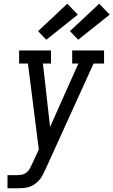

<svg xmlns="http://www.w3.org/2000/svg" viewBox="-20 -1004 605 1024"><path d="M20 0V-70H73Q86 -70 99 -73Q112 -76 122.5 -85Q133 -94 139.5 -106Q146 -118 152 -131L187 -207L129 -665H82V-735H252V-665H209L247 -327L398 -665H365V-735H535V-665H479L223 -102Q221 -99 220 -96Q219 -93 217 -91V-90Q211 -76 203 -62.5Q195 -49 184 -38Q173 -27 160 -18.5Q147 -10 132 -6Q117 -2 102.5 -1Q88 0 73 0ZM397 -792 353 -838 509 -984 565 -926ZM227 -792 183 -838 339 -984 395 -926Z"/></svg>

Font: Iosevka Slab Oblique
Style: Regular
Weight: 400
Italic angle: -9°
Monospace: yes
Designer: Belleve Invis
Foundry: Belleve Invis
Version: Version 11.1.1; ttfautohint (v1.8.3)